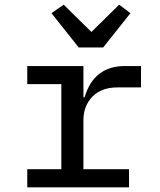

<svg xmlns="http://www.w3.org/2000/svg" viewBox="-20 -797 680 817"><path d="M96 -77H241V-439H96V-516H335V-383H340Q379 -516 512 -516H580V-425H480Q411 -425 373 -385.5Q335 -346 335 -286V-77H529V0H96ZM315 -595 199 -741 251 -777 369 -661 487 -777 535 -741 419 -595Z"/></svg>

Font: Writer
Style: Regular
Weight: 400
Monospace: yes
Designer: Mike Abbink, Paul van der Laan, Pieter van Rosmalen
Foundry: Bold Monday
Version: Version 2.001 2020